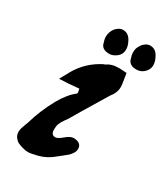

<svg xmlns="http://www.w3.org/2000/svg" viewBox="-148 -648 628 716"><g transform="rotate(30 166.0 -290.0)"><path d="M214.8 -517.6Q214.8 -510.7 212.4 -503.4Q210 -496.1 205.1 -490.7Q200.2 -485.4 194.3 -481.4Q188.5 -477.5 181.6 -475.1Q174.8 -472.7 168 -472.7Q139.6 -472.7 131.8 -491.2Q125 -510.7 125 -522.5Q125 -532.2 128.4 -542Q131.8 -551.8 137.7 -559.1Q143.6 -566.4 151.9 -571.3Q160.2 -576.2 168.9 -576.2Q193.4 -576.2 206.1 -549.8Q214.8 -533.2 214.8 -517.6ZM332 -517.6Q332 -505.9 325.2 -495.1Q318.4 -484.4 307.6 -478.5Q296.9 -472.7 285.2 -472.7Q270.5 -472.7 262.2 -477.1Q253.9 -481.4 249 -491.2Q242.2 -510.7 242.2 -522.5Q242.2 -528.3 243.2 -534.2Q244.1 -540 246.6 -544.9Q249 -549.8 252 -554.7Q254.9 -559.6 258.8 -563.5Q262.7 -567.4 267.1 -570.3Q271.5 -573.2 276.4 -574.7Q281.2 -576.2 286.1 -576.2Q294.9 -576.2 302.2 -572.8Q309.6 -569.3 314.5 -563.5Q319.3 -557.6 323.2 -549.8Q332 -533.2 332 -517.6ZM212.9 -134.8Q245.1 -132.8 245.1 -107.4Q245.1 -97.7 239.3 -88.4Q233.4 -79.1 227.1 -73.2Q220.7 -67.4 208 -57.6Q195.3 -47.9 189.5 -43Q163.1 -20.5 130.9 -11.7Q99.6 -3.9 89.8 -3.9Q77.1 -3.9 64.5 -7.8Q50.8 -11.7 43 -15.6Q35.2 -19.5 27.8 -29.3Q20.5 -39.1 20.5 -52.7Q20.5 -59.6 22.5 -66.9Q24.4 -74.2 28.3 -84Q32.2 -93.8 34.2 -99.6Q50.8 -158.2 83 -216.8Q109.4 -262.7 136.7 -283.2Q139.6 -285.2 139.6 -288.6Q139.6 -292 138.2 -296.9Q136.7 -301.8 136.7 -304.7Q87.9 -299.8 52.7 -298.8L75.2 -339.8Q108.4 -398.4 170.9 -429.7H171.9Q174.8 -429.7 179.7 -433.6Q184.6 -437.5 196.8 -441.4Q209 -445.3 229.5 -445.3Q236.3 -445.3 259.8 -443.4Q260.7 -434.6 264.2 -415.5Q267.6 -396.5 267.6 -386.7Q267.6 -362.3 249 -339.8Q166 -203.1 161.1 -193.4Q157.2 -186.5 147.9 -173.8Q138.7 -161.1 134.8 -150.9Q130.9 -140.6 130.9 -126Q130.9 -102.5 149.4 -102.5Q159.2 -102.5 178.2 -118.7Q197.3 -134.8 210.9 -134.8Z"/></g></svg>

Font: Essays1743
Style: Italic
Weight: 500
Italic angle: -10°
Designer: Based on the typeface in a 1743 English translation of the essays of Montaigne.  PostScript/TrueType font designed by Jo
Version: Version 002.100